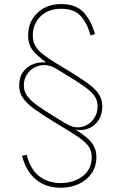

<svg xmlns="http://www.w3.org/2000/svg" viewBox="-20 -755 584 923"><path d="M271.5 147.5Q226.6 147.5 189.7 131.1Q152.8 114.7 126.2 80.6Q99.6 46.4 85.9 -5.9L107.9 -11.2Q126.5 60.5 169.4 92.8Q212.4 125 271.5 125Q334 125 377.4 92Q420.9 59.1 420.9 0Q420.9 -22 412.4 -40.3Q403.8 -58.6 377.7 -80.1Q351.6 -101.6 298.8 -133.3L238.3 -169.9Q179.7 -205.6 143.1 -232.4Q106.4 -259.3 89.4 -285.2Q72.3 -311 72.3 -343.8Q72.3 -384.3 91.3 -409.9Q110.4 -435.5 139.6 -446.8Q168.9 -458 199.2 -454.6L199.7 -456.1Q165.5 -481.4 140.4 -509.8Q115.2 -538.1 115.2 -585Q115.2 -648.9 158.9 -692.1Q202.6 -735.4 274.9 -735.4Q346.7 -735.4 383.5 -693.8Q420.4 -652.3 436.5 -590.8L415 -585Q400.9 -640.1 369.4 -676.5Q337.9 -712.9 274.9 -712.9Q211.9 -712.9 174.8 -676.3Q137.7 -639.6 137.7 -585Q137.7 -557.1 148.9 -536.1Q160.2 -515.1 184.3 -495.6Q208.5 -476.1 248 -452.1L307.6 -416Q366.7 -380.4 402.6 -354Q438.5 -327.6 455.1 -302.5Q471.7 -277.3 471.7 -244.1Q471.7 -204.1 453.6 -176.8Q435.5 -149.4 406.5 -137.7Q377.4 -126 344.2 -131.8H343.3Q377.9 -110.4 400.1 -90.6Q422.4 -70.8 432.9 -49.3Q443.4 -27.8 443.4 0Q443.4 44.9 420.7 78.1Q397.9 111.3 358.9 129.4Q319.8 147.5 271.5 147.5ZM297.9 -160.2Q336.4 -137.2 370.8 -144.5Q405.3 -151.9 427.2 -179.4Q449.2 -207 449.2 -244.1Q449.2 -272 434.6 -293.2Q419.9 -314.5 387.2 -337.9Q354.5 -361.3 299.8 -394.5L252.4 -423.3Q213.4 -447.3 177 -440.9Q140.6 -434.6 117.7 -408Q94.7 -381.3 94.7 -343.8Q94.7 -316.4 110.4 -294.2Q126 -272 159.7 -247.8Q193.4 -223.6 248 -190.4Z"/></svg>

Font: Inter Thin
Style: Regular
Weight: 250
Designer: Rasmus Andersson
Foundry: rsms
Version: Version 4.001;git-66647c0bb